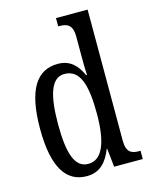

<svg xmlns="http://www.w3.org/2000/svg" viewBox="-116 -835 724 920"><g transform="rotate(-15 246.5 -375.0)"><path d="M200 10C264 10 300 -29 325 -92H327L337 0H479V-41H471C434 -41 409 -52 409 -111V-760H252V-719H258C293 -719 323 -710 323 -650V-563C323 -526 323 -489 325 -458H321C298 -510 264 -546 203 -546C98 -546 41 -460 41 -267C41 -75 98 10 200 10ZM222 -45C156 -45 130 -118 130 -266C130 -411 156 -491 221 -491C298 -491 323 -411 323 -267C323 -132 294 -45 222 -45Z"/></g></svg>

Font: Noto Serif Tamil ExtraCondensed
Style: Italic
Weight: 400
Width: 2
Italic angle: -12°
Designer: Indian Type Foundry, Tom Grace, and the Monotype Design Team
Foundry: Monotype Imaging Inc.
Version: Version 2.003